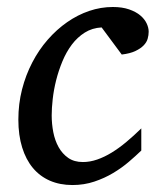

<svg xmlns="http://www.w3.org/2000/svg" viewBox="-20 -514 475 546"><path d="M402.8 -423.8Q402.8 -414.1 399.9 -403.8Q397 -393.6 388.4 -384.8Q379.9 -376 365 -368.9Q350.1 -361.8 326.2 -358.9L269 -436Q242.2 -434.6 221.2 -421.4Q200.2 -408.2 184.3 -387.2Q168.5 -366.2 157.5 -339.6Q146.5 -313 139.6 -285.6Q132.8 -258.3 129.9 -232.2Q127 -206.1 127 -186Q127 -161.6 131.6 -137.9Q136.2 -114.3 146.7 -95.5Q157.2 -76.7 174.1 -64.9Q190.9 -53.2 215.8 -53.2Q235.8 -53.2 256.3 -60.3Q276.9 -67.4 297.6 -80.1Q318.4 -92.8 339.4 -110.4Q360.4 -127.9 381.8 -148.9V-85.9Q366.2 -70.8 346.2 -53.7Q326.2 -36.6 301.8 -22Q277.3 -7.3 248.3 2.4Q219.2 12.2 186 12.2Q150.4 12.2 121.8 -0.2Q93.3 -12.7 73.5 -36.4Q53.7 -60.1 43 -94.7Q32.2 -129.4 32.2 -173.8Q32.2 -218.8 42.7 -259.8Q53.2 -300.8 71.8 -336.4Q90.3 -372.1 115.7 -401.1Q141.1 -430.2 170.9 -450.9Q200.7 -471.7 233.6 -482.9Q266.6 -494.1 300.8 -494.1Q327.6 -494.1 347.2 -487.3Q366.7 -480.5 378.9 -470.2Q391.1 -460 397 -447.5Q402.8 -435.1 402.8 -423.8Z"/></svg>

Font: Charis SIL CyrE
Style: Italic
Weight: 400
Italic angle: -11°
Foundry: SIL International
Version: Version 5.000